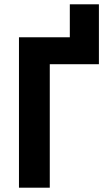

<svg xmlns="http://www.w3.org/2000/svg" viewBox="-20 -871 504 891"><path d="M68 0V-698H304V-851H439V-573H211V0Z"/></svg>

Font: IBM Plex Sans Condensed
Style: Bold
Weight: 700
Width: 3
Designer: Mike Abbink, Paul van der Laan, Pieter van Rosmalen
Foundry: Bold Monday
Version: Version 3.201